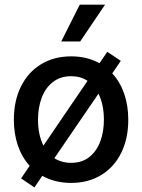

<svg xmlns="http://www.w3.org/2000/svg" viewBox="-20 -781 614 831"><path d="M71.3 -8.8 108.4 -63.5Q75.2 -99.6 57.6 -150.6Q40 -201.7 40 -262.7Q40 -344.7 70.8 -406.7Q101.6 -468.8 157.7 -502.9Q213.9 -537.1 288.1 -537.1Q356.9 -537.1 410.6 -507.3L444.3 -556.6L502.9 -517.6L465.8 -463.4Q499.5 -427.2 517.3 -376Q535.2 -324.7 535.2 -262.7Q535.2 -181.2 504.6 -119.4Q474.1 -57.6 418 -23.4Q361.8 10.7 288.1 10.7Q217.8 10.7 163.1 -20L128.9 30.3ZM429.7 -262.7Q429.7 -328.1 406.2 -375.5L215.3 -96.2Q247.1 -76.2 288.1 -76.2Q334.5 -76.2 366.2 -101.1Q397.9 -126 413.8 -168.2Q429.7 -210.4 429.7 -262.7ZM168 -150.9 358.9 -431.2Q328.1 -451.2 288.1 -451.2Q241.2 -451.2 208.7 -425.8Q176.3 -400.4 160.4 -357.7Q144.5 -314.9 144.5 -262.7Q144.5 -197.8 168 -150.9ZM325.2 -760.7H434.6L327.1 -601.6H245.1Z"/></svg>

Font: Pretendard JP Medium
Style: Regular
Weight: 500
Designer: Base glyphs from Inter by Rasmus Andersson; Hangeul glyphs from Noto Sans CJK(Source Han Sans) by Jang Soo-young and Kan
Foundry: Kil Hyung-jin
Version: Version 1.309